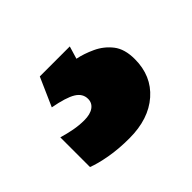

<svg xmlns="http://www.w3.org/2000/svg" viewBox="-71 -95 430 430"><g transform="rotate(-45 144.0 120.0)"><path d="M264 123Q264 176 227.5 208Q191 240 130 240Q96 240 68 235Q40 230 22 223V129Q39 134 55 137Q71 140 87 140Q106 140 116.5 132.5Q127 125 127 112Q127 95 110.5 85Q94 75 56 68L86 0H181L172 30Q192 34 213.5 44Q235 54 249.5 72.5Q264 91 264 123Z"/></g></svg>

Font: Noto Sans Armenian Black
Style: Regular
Weight: 900
Version: Version 2.007